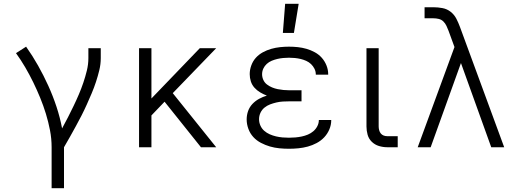

<svg xmlns="http://www.w3.org/2000/svg" viewBox="-20 -773 2740 1008"><path d="M251 215V0Q251 -45 242.5 -89Q234 -133 221 -175.5Q208 -218 191 -259.5Q174 -301 154.5 -341Q135 -381 112.5 -419.5Q90 -458 64 -494L117 -528Q151 -480 180 -428.5Q209 -377 233.5 -323Q258 -269 276.5 -213Q295 -157 306 -99Q322 -128 337 -157.5Q352 -187 366.5 -217Q381 -247 394 -277.5Q407 -308 417.5 -339Q428 -370 436 -402.5Q444 -435 444 -468V-520H509V-468Q509 -436 501.5 -405Q494 -374 484 -343.5Q474 -313 461.5 -283.5Q449 -254 436 -225Q423 -196 408.5 -167.5Q394 -139 378.5 -111Q363 -83 347.5 -55Q332 -27 316 0V215Z M710 0V-520H775V-256L1029 -520H1115L887 -284L1115 0H1035L844 -239L775 -167V0Z M1497 8Q1472 8 1446.5 5.5Q1421 3 1397 -4Q1373 -11 1350 -23Q1327 -35 1310 -53.5Q1293 -72 1284 -96.5Q1275 -121 1275 -146Q1275 -169 1282.5 -190Q1290 -211 1305 -227Q1320 -243 1340 -254Q1360 -265 1381 -271Q1363 -278 1346 -288Q1329 -298 1316 -312.5Q1303 -327 1297 -345.5Q1291 -364 1291 -384Q1291 -407 1299.5 -430Q1308 -453 1323.5 -470Q1339 -487 1360 -498.5Q1381 -510 1404 -516.5Q1427 -523 1450.5 -525.5Q1474 -528 1497 -528Q1521 -528 1544 -525.5Q1567 -523 1589.5 -516.5Q1612 -510 1633 -498.5Q1654 -487 1669.5 -469.5Q1685 -452 1694 -429.5Q1703 -407 1703 -384V-381H1638V-382Q1638 -398 1631 -412Q1624 -426 1613 -436.5Q1602 -447 1587.5 -453.5Q1573 -460 1558 -463.5Q1543 -467 1528 -468.5Q1513 -470 1497 -470Q1482 -470 1466.5 -468.5Q1451 -467 1436 -463.5Q1421 -460 1406.5 -454Q1392 -448 1380.5 -437.5Q1369 -427 1362.5 -413Q1356 -399 1356 -383Q1356 -368 1362.5 -353.5Q1369 -339 1381.5 -329.5Q1394 -320 1408.5 -314Q1423 -308 1438 -305Q1453 -302 1468.5 -300.5Q1484 -299 1500 -299H1563V-241H1500Q1483 -241 1465.5 -240Q1448 -239 1431 -235Q1414 -231 1398 -225Q1382 -219 1368.5 -208Q1355 -197 1347.5 -181Q1340 -165 1340 -147Q1340 -130 1347 -114Q1354 -98 1367 -86.5Q1380 -75 1396 -68Q1412 -61 1429 -57Q1446 -53 1463 -51.5Q1480 -50 1497 -50Q1514 -50 1531 -51.5Q1548 -53 1564.5 -56.5Q1581 -60 1596.5 -66.5Q1612 -73 1625 -84Q1638 -95 1646 -110.5Q1654 -126 1654 -143H1719V-142Q1719 -117 1709 -93.5Q1699 -70 1682 -52Q1665 -34 1642.5 -22Q1620 -10 1596 -3.5Q1572 3 1547 5.5Q1522 8 1497 8ZM1465 -600 1477 -753H1548L1523 -600Z M2013 0Q1991 0 1969.5 -6.5Q1948 -13 1932 -28.5Q1916 -44 1910 -65.5Q1904 -87 1904 -109V-520H1968V-109Q1968 -100 1970.5 -90Q1973 -80 1979 -72.5Q1985 -65 1994 -61.5Q2003 -58 2013 -58H2068V0Z M2173 0 2366 -526 2335 -611Q2330 -624 2324 -637Q2318 -650 2308 -660Q2298 -670 2284 -673.5Q2270 -677 2255 -677H2209V-735H2255Q2279 -735 2303 -730.5Q2327 -726 2346 -711Q2365 -696 2376 -674.5Q2387 -653 2395 -631L2627 0H2559L2400 -442L2241 0Z"/></svg>

Font: Iosevka Aile Light
Style: Regular
Weight: 300
Designer: Belleve Invis
Foundry: Belleve Invis
Version: Version 27.3.5; ttfautohint (v1.8.4)